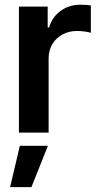

<svg xmlns="http://www.w3.org/2000/svg" viewBox="-20 -558 417 808"><path d="M59.6 -530.3H180.7V-442.4H186.5Q200.2 -487.3 235.8 -512.7Q271.5 -538.1 317.4 -538.1Q344.7 -538.1 362.3 -535.2V-419.9Q354 -422.9 336.9 -425.3Q319.8 -427.7 304.7 -427.7Q270.5 -427.7 243.2 -413.1Q215.8 -398.4 200.2 -372.1Q184.6 -345.7 184.6 -312.5V0H59.6ZM63.5 55.7H181.6L112.3 229.5H22.5Z"/></svg>

Font: WEMIX Pretendard SemiBold
Style: Regular
Weight: 600
Designer: Base glyphs from Inter by Rasmus Andersson; Hangeul glyphs from Noto Sans CJK(Source Han Sans) by Jang Soo-young and Kan
Foundry: Kil Hyung-jin
Version: Version 1.000